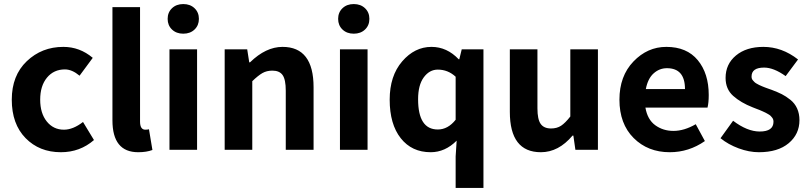

<svg xmlns="http://www.w3.org/2000/svg" viewBox="-20 -738 3987 946"><path d="M280 12Q174 12 106 -57.5Q38 -127 38 -247Q38 -366 112 -436.5Q186 -507 292 -507Q373 -507 437 -453L372 -365Q335 -396 300 -396Q245 -396 211.5 -355.5Q178 -315 178 -247Q178 -180 210.5 -139.5Q243 -99 295 -99Q340 -99 389 -137L443 -48Q374 12 280 12Z M661 12Q534 12 534 -145V-703H670V-139Q670 -99 696 -99Q706 -99 714 -101L731 1Q702 12 661 12Z M938.5 -592.5Q917 -572 883 -572Q849 -572 827.5 -592.5Q806 -613 806 -645Q806 -677 827.5 -697.5Q849 -718 883 -718Q917 -718 938.5 -697.5Q960 -677 960 -645Q960 -613 938.5 -592.5ZM815 0V-495H951V0Z M1087 0V-495H1198L1208 -431H1212Q1290 -507 1372 -507Q1525 -507 1525 -308V0H1388V-291Q1388 -346 1372.5 -368Q1357 -390 1322 -390Q1294 -390 1273 -378Q1252 -366 1223 -338V0Z M1778.5 -592.5Q1757 -572 1723 -572Q1689 -572 1667.5 -592.5Q1646 -613 1646 -645Q1646 -677 1667.5 -697.5Q1689 -718 1723 -718Q1757 -718 1778.5 -697.5Q1800 -677 1800 -645Q1800 -613 1778.5 -592.5ZM1655 0V-495H1791V0Z M2225 188V33L2230 -45Q2173 12 2102 12Q2009 12 1954.5 -57Q1900 -126 1900 -247Q1900 -364 1961.5 -435.5Q2023 -507 2106 -507Q2182 -507 2240 -446H2243L2255 -495H2362V188ZM2137 -100Q2187 -100 2225 -148V-360Q2187 -395 2137 -395Q2096 -395 2068 -357Q2040 -319 2040 -249Q2040 -100 2137 -100Z M2645 12Q2492 12 2492 -187V-495H2628V-204Q2628 -150 2644 -127.5Q2660 -105 2695 -105Q2724 -105 2744.5 -118.5Q2765 -132 2790 -164V-495H2926V0H2815L2805 -70H2801Q2732 12 2645 12Z M3472 -270Q3472 -232 3466 -208H3160Q3170 -149 3208.5 -121Q3247 -93 3298 -93Q3351 -93 3408 -126L3453 -43Q3374 12 3280 12Q3172 12 3102 -58Q3032 -128 3032 -247Q3032 -363 3101 -435Q3170 -507 3263 -507Q3364 -507 3418 -441.5Q3472 -376 3472 -270ZM3162 -299H3355Q3355 -402 3266 -402Q3229 -402 3200.5 -376.5Q3172 -351 3162 -299Z M3719 12Q3671 12 3619.5 -7Q3568 -26 3530 -57L3592 -143Q3662 -90 3723 -90Q3791 -90 3791 -138Q3791 -144 3789.5 -149Q3788 -154 3784 -159Q3780 -164 3776.5 -167.5Q3773 -171 3765 -175.5Q3757 -180 3752.5 -182.5Q3748 -185 3737.5 -189.5Q3727 -194 3722.5 -196Q3718 -198 3705.5 -202.5Q3693 -207 3689 -209Q3630 -232 3592.5 -265.5Q3555 -299 3555 -354Q3555 -422 3606 -464.5Q3657 -507 3741 -507Q3833 -507 3912 -445L3851 -363Q3792 -405 3745 -405Q3683 -405 3683 -361Q3683 -355 3684.5 -350.5Q3686 -346 3690 -341.5Q3694 -337 3697.5 -333.5Q3701 -330 3708 -326Q3715 -322 3720 -319.5Q3725 -317 3734.5 -313Q3744 -309 3749.5 -307Q3755 -305 3766 -301Q3777 -297 3783 -295Q3812 -284 3832 -274Q3852 -264 3874 -246.5Q3896 -229 3907.5 -203.5Q3919 -178 3919 -146Q3919 -77 3866 -32.5Q3813 12 3719 12Z"/></svg>

Font: Assistant
Style: Bold
Weight: 700
Designer: Hebrew By Ben Nathan, Latin by Paul Hunt
Version: Version 2.001;PS 002.001;hotconv 1.0.88;makeotf.lib2.5.64775